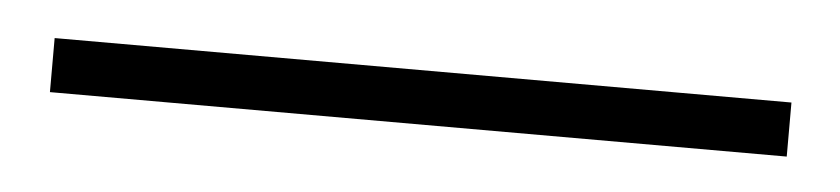

<svg xmlns="http://www.w3.org/2000/svg" viewBox="-22 33 503 115"><g transform="rotate(5 229.5 91.0)"><path d="M8.5 107.5V75H451.5V107.5Z"/></g></svg>

Font: Imbue Thin 10pt Light
Style: Regular
Weight: 300
Version: Version 1.102